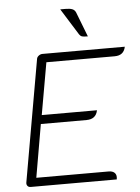

<svg xmlns="http://www.w3.org/2000/svg" viewBox="-61 -975 747 1022"><g transform="rotate(-5 312.5 -464.0)"><path d="M154 -675Q155 -685 164.5 -692.5Q174 -700 185 -700H625Q616 -654 567 -654H202L153 -376H448Q439 -329 388 -329H144L95 -46H481Q501 -46 511.5 -37Q522 -28 522 -12Q522 -4 521 0H61Q50 0 44 -7.5Q38 -15 40 -26ZM388 -787 300 -928H328Q351 -928 364 -923Q377 -918 383 -904L434 -772Q409 -772 401.5 -775Q394 -778 388 -787Z"/></g></svg>

Font: K2D Thin
Style: Italic
Weight: 100
Italic angle: -10°
Designer: Katatrad Aksorn Co.,Ltd.
Foundry: Cadson Demak Co.,Ltd.
Version: Version 1.000; ttfautohint (v1.6)